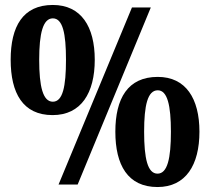

<svg xmlns="http://www.w3.org/2000/svg" viewBox="-20 -744 847 774"><path d="M192 -280C307 -280 362 -369 362 -503C362 -637 307 -724 193 -724C72 -724 23 -637 23 -503C23 -369 72 -280 192 -280ZM216 0H293L588 -714H512ZM193 -334C153 -334 138 -395 138 -503C138 -609 153 -670 193 -670C233 -670 246 -609 246 -503C246 -395 233 -334 193 -334ZM615 10C729 10 784 -79 784 -213C784 -347 729 -434 616 -434C495 -434 445 -347 445 -213C445 -79 495 10 615 10ZM615 -44C575 -44 561 -105 561 -213C561 -319 575 -380 616 -380C655 -380 669 -319 669 -213C669 -105 655 -44 615 -44Z"/></svg>

Font: Noto Serif Armenian Condensed Black
Style: Regular
Weight: 900
Width: 3
Designer: Monotype Design Team
Foundry: Monotype Imaging Inc.
Version: Version 2.008